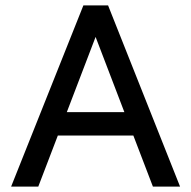

<svg xmlns="http://www.w3.org/2000/svg" viewBox="-20 -687 704 707"><path d="M543 0H643L378 -667H287L21 0H121L193 -188H471ZM332 -551 438 -274H226Z"/></svg>

Font: Maven Pro
Style: Medium
Weight: 500
Designer: Joe Prince
Foundry: Joe Prince
Version: Version 1.003